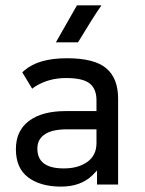

<svg xmlns="http://www.w3.org/2000/svg" viewBox="-20 -692 542 720"><path d="M360.4 -671.9Q330.1 -628.9 272.5 -533.2H189.5Q212.9 -573.2 268.6 -671.9ZM239.3 -207Q179.7 -208 151.4 -190.4Q120.1 -171.9 120.1 -134.8Q120.1 -59.6 220.7 -60.5Q273.4 -60.5 307.6 -85Q341.8 -109.4 341.8 -155.3V-207ZM71.3 -427.7Q124 -473.6 231.4 -473.6Q334 -473.6 378.4 -436Q422.9 -398.4 422.9 -322.3V0H343.8V-52.7L327.1 -35.2Q282.2 8.8 205.1 7.8Q129.9 6.8 85 -27.3Q40 -61.5 39.6 -131.3Q39.1 -201.2 88.4 -238.3Q137.7 -275.4 225.6 -275.4H341.8V-316.4Q341.8 -358.4 316.4 -378.9Q291 -399.4 227.5 -399.4Q162.1 -399.4 111.3 -367.2L100.6 -359.4Q89.8 -377.9 63.5 -420.9Z"/></svg>

Font: BF_TEXT
Style: Regular
Weight: 400
Foundry: EA DICE
Version: Version 1.404